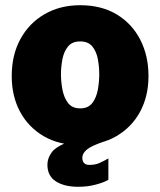

<svg xmlns="http://www.w3.org/2000/svg" viewBox="-20 -547 615 737"><path d="M287 10Q207 10 148.2 -24Q89.5 -58 57.2 -117.8Q25 -177.5 25 -255Q25 -336.5 58.8 -397.8Q92.5 -459 151.8 -493Q211 -527 288 -527Q369 -527 427.8 -491.8Q486.5 -456.5 518.2 -395Q550 -333.5 550 -255Q550 -178 517.8 -118.2Q485.5 -58.5 426.5 -24.2Q367.5 10 287 10ZM288 -131Q319 -131 334.8 -152.2Q350.5 -173.5 355.8 -204Q361 -234.5 361 -262Q361 -290 355.8 -319.2Q350.5 -348.5 334.8 -368.2Q319 -388 288 -388Q256.5 -388 240.8 -368.2Q225 -348.5 219.5 -319.2Q214 -290 214 -262Q214 -234.5 219.5 -204Q225 -173.5 240.8 -152.2Q256.5 -131 288 -131ZM162 85Q162 60 179 37Q196 14 253 -6H386Q331.5 12 313.8 26.8Q296 41.5 296 58Q296 72 302.8 79Q309.5 86 323 86Q345 86 361.5 78.8Q378 71.5 396 61V143Q381 152.5 349.2 161.2Q317.5 170 280 170Q227 170 194.5 149.2Q162 128.5 162 85Z"/></svg>

Font: Public Sans Black
Style: Regular
Weight: 900
Designer: The Public Sans Project Authors: Dan O. Williams and USWDS (Libre Franklin designed by Pablo Impallari and Rodrigo Fuenz
Version: Version 1.007